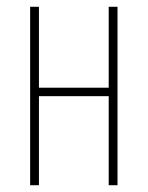

<svg xmlns="http://www.w3.org/2000/svg" viewBox="-20 -547 436 567"><path d="M95 -288H301V-527H327V0H301V-263H95V0H69V-527H95Z"/></svg>

Font: Noto Sans Display Thin Cond
Style: Regular
Weight: 250
Width: 3
Designer: Monotype Design team
Foundry: Monotype Imaging Inc.
Version: Version 1.000